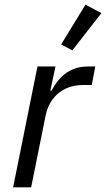

<svg xmlns="http://www.w3.org/2000/svg" viewBox="-20 -800 453 820"><path d="M413 -744 345 -780 241 -610 289 -585ZM113 0 175 -307C189 -377 241 -437 336 -437H372L387 -516H355C271 -516 228 -464 200 -413H195L217 -516H140L36 0Z"/></svg>

Font: LVC Sans
Style: Italic
Weight: 400
Italic angle: -11.31°
Designer: Mike Abbink, Paul van der Laan, Pieter van Rosmalen
Foundry: Bold Monday
Version: Version 3.0